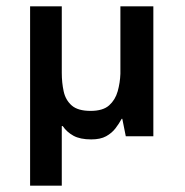

<svg xmlns="http://www.w3.org/2000/svg" viewBox="-20 -430 583 606"><path d="M75 156V-410H175V-200Q175 -169 181 -141.5Q187 -114 206.5 -97Q226 -80 266 -80Q305 -80 324.5 -97.5Q344 -115 351.5 -142Q359 -169 360 -197V-410H464V0H377L366 -55H364Q356 -40 344.5 -25Q333 -10 315 0Q297 10 268 10Q233 10 212 -1.5Q191 -13 178 -32H175V156Z"/></svg>

Font: Darker Grotesque Light
Style: Bold
Weight: 700
Version: Version 1.000;gftools[0.9.28]